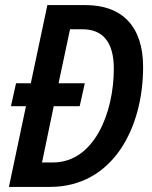

<svg xmlns="http://www.w3.org/2000/svg" viewBox="-20 -734 598 754"><path d="M176 0C423 0 542 -231 542 -471C542 -630 460 -714 316 -714H166L101 -407H43L23 -317H82L15 0ZM145 -96 191 -317H293L313 -407H210L255 -619H304C382 -619 427 -571 427 -464C427 -293 351 -96 188 -96Z"/></svg>

Font: Noto Sans Display SemiCondensed Medium
Style: Italic
Weight: 500
Width: 4
Italic angle: -12°
Designer: Monotype Design Team
Foundry: Monotype Imaging Inc.
Version: Version 1.900